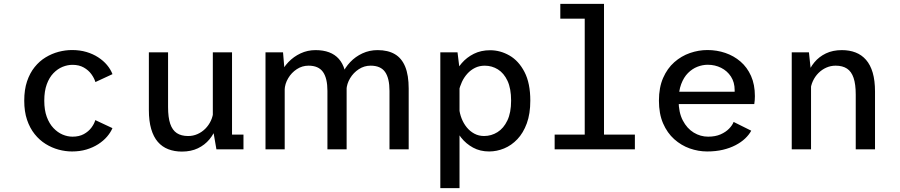

<svg xmlns="http://www.w3.org/2000/svg" viewBox="-20 -770 4640 990"><path d="M351.4 11Q317.1 11 282 1.5Q247 -8 215.2 -27.8Q183.5 -47.5 158.7 -78.5Q133.9 -109.5 119.4 -152.2Q105 -195 105 -251Q105 -307.5 119.4 -350.5Q133.9 -393.5 158.7 -424.2Q183.5 -455 215.2 -474.2Q247 -493.5 282 -502.8Q317.1 -512 351.4 -512Q391.9 -512 425.6 -502Q459.3 -492 486.1 -474.6Q513 -457.2 531.7 -434.9Q550.4 -412.6 560 -387.7L472 -346.9Q466 -367 451.1 -387.6Q436.3 -408.1 412 -421.9Q387.7 -435.7 353.8 -435.7Q328.4 -435.7 302.7 -425.4Q277.1 -415 255.6 -392.8Q234.1 -370.6 221.2 -335.4Q208.3 -300.2 208.3 -251Q208.3 -202.3 221.2 -167.3Q234.1 -132.4 255.6 -109.7Q277.1 -87 302.7 -76.1Q328.4 -65.3 353.8 -65.3Q388 -65.3 412.3 -78.6Q436.6 -92 451.3 -111.8Q466 -131.6 471.4 -150.7L559.8 -109.3Q550.3 -86.9 531.9 -65.4Q513.4 -43.9 486.6 -26.6Q459.9 -9.4 426 0.8Q392.1 11 351.4 11Z M918.1 11.6Q879.3 11.6 847.7 -0.6Q816.1 -12.7 793.8 -38.4Q771.5 -64.1 759.6 -104.9Q747.6 -145.6 747.6 -202.4V-500H846.6V-217.7Q846.6 -164.4 857.7 -131.6Q868.8 -98.8 891.7 -83.7Q914.6 -68.6 950.2 -68.6Q975.6 -68.6 998.2 -78.6Q1020.9 -88.6 1038.8 -106.5Q1056.6 -124.4 1067.5 -147.9Q1078.4 -171.4 1080.1 -198L1108.1 -189Q1108.1 -151.6 1095.9 -115.9Q1083.7 -80.1 1059.8 -51.3Q1035.8 -22.4 1000.4 -5.4Q964.9 11.6 918.1 11.6ZM1095.9 0 1077.4 -107V-500H1176.4V-52.6L1156.9 -76.1H1235.4V0Z M1988.3 0V-301.4Q1988.3 -366.4 1965.6 -398.9Q1942.9 -431.4 1890.9 -431.4Q1858 -431.4 1830.3 -413.4Q1802.6 -395.4 1785.3 -366.7Q1768 -338 1766.4 -306.3L1728.4 -314Q1728.7 -350.9 1743.8 -386.1Q1758.8 -421.4 1785.7 -449.7Q1812.6 -478.1 1848.7 -494.8Q1884.8 -511.6 1927 -511.6Q1980.2 -511.6 2015.8 -490.8Q2051.4 -470 2069.3 -426.2Q2087.3 -382.4 2087.3 -313.1V0ZM1349 0V-500H1439.4L1448 -397.1V0ZM1668.3 0V-301.4Q1668.3 -366.4 1645.4 -398.9Q1622.4 -431.4 1570.9 -431.4Q1538 -431.4 1510.5 -413.4Q1483 -395.4 1466 -366.7Q1448.9 -338 1447.6 -306.3L1409.6 -314Q1409.9 -350.9 1424.9 -386.1Q1440 -421.4 1467 -449.7Q1494.1 -478.1 1529.9 -494.8Q1565.7 -511.6 1607 -511.6Q1686.9 -511.6 1727.1 -466.4Q1767.3 -421.3 1767.3 -328.8V0Z M2250.4 200V-500H2339.1L2349.4 -416.1V200ZM2502.1 11Q2455.4 11 2419.1 -8.9Q2382.8 -28.7 2357.8 -60.4Q2332.8 -92 2320 -128.6Q2307.2 -165.3 2307.2 -198.6L2347.6 -211.9Q2350.1 -185.1 2360.1 -159.4Q2370.1 -133.8 2386.6 -113.4Q2403.2 -93 2425.8 -80.9Q2448.3 -68.7 2476 -68.7Q2513.4 -68.7 2545.2 -88.6Q2576.9 -108.4 2596.2 -148.9Q2615.4 -189.3 2615.4 -251Q2615.4 -313.4 2596.9 -353.1Q2578.3 -392.9 2547.4 -412.1Q2516.6 -431.3 2479.6 -431.3Q2451.6 -431.3 2429.2 -420.1Q2406.7 -408.9 2389.7 -390Q2372.7 -371.1 2361.8 -347.7Q2350.9 -324.3 2346.1 -300.1L2308.3 -313.3Q2308.3 -345.7 2321.8 -380.2Q2335.2 -414.7 2360.8 -444.4Q2386.4 -474.1 2423.3 -492.6Q2460.2 -511 2507.1 -511Q2559.6 -511 2607.1 -483.7Q2654.6 -456.4 2684.5 -398.8Q2714.4 -341.2 2714.4 -251Q2714.4 -183.4 2696.3 -133.8Q2678.1 -84.3 2647.6 -52.2Q2617.1 -20.1 2579.3 -4.6Q2541.6 11 2502.1 11Z M2839.9 0V-76.1H2995V-673.9H2869.1V-750H3094.4V-76.1H3253.6V0Z M3626.1 11Q3580.8 11 3536.5 -4.6Q3492.3 -20.3 3456.4 -52.4Q3420.5 -84.4 3399 -133.9Q3377.6 -183.4 3377.6 -251Q3377.6 -318.6 3399.1 -368Q3420.7 -417.4 3456.9 -449.3Q3493.1 -481.2 3537.6 -496.6Q3582.1 -512 3627.9 -512Q3675.9 -512 3719.9 -497.1Q3763.9 -482.1 3798.2 -452.6Q3832.6 -423.1 3852.5 -378.5Q3872.4 -333.9 3872.4 -274.5Q3872.4 -265.2 3871.6 -253.5Q3870.9 -241.9 3869.2 -233.4H3456.3V-297.1H3768.1Q3768.1 -299.9 3768.1 -301.1Q3768.1 -302.4 3768.1 -305.1Q3768.1 -345.6 3749 -375.1Q3729.9 -404.5 3698.3 -420.3Q3666.7 -436.1 3629.3 -436.1Q3602.6 -436.1 3576 -425.8Q3549.4 -415.4 3527.5 -393.5Q3505.6 -371.5 3492.4 -336.4Q3479.1 -301.2 3479.1 -251.6Q3479.1 -190.2 3500.8 -148.8Q3522.4 -107.4 3557.1 -86.3Q3591.8 -65.3 3631.3 -65.3Q3668.6 -65.3 3695.6 -77.2Q3722.6 -89.2 3739.5 -106.8Q3756.4 -124.3 3762.7 -141.3L3853.6 -96.1Q3842.2 -74.9 3821.9 -55.7Q3801.6 -36.5 3772.8 -21.5Q3744 -6.4 3707.3 2.3Q3670.6 11 3626.1 11Z M4062.4 0V-500H4151.1L4161.9 -397.7V0ZM4392.4 0V-282.3Q4392.4 -335.6 4381.3 -368.4Q4370.2 -401.2 4347.3 -416.3Q4324.4 -431.4 4288.8 -431.4Q4263.4 -431.4 4240.8 -421.4Q4218.1 -411.4 4200.2 -393.5Q4182.4 -375.6 4171.5 -352.1Q4160.6 -328.6 4158.9 -302L4130.9 -311Q4130.9 -348.4 4143.1 -384.1Q4155.3 -419.9 4179.2 -448.7Q4203.2 -477.6 4238.6 -494.6Q4274.1 -511.6 4320.9 -511.6Q4360.2 -511.6 4391.6 -499.4Q4422.9 -487.3 4445.4 -461.6Q4467.9 -435.9 4479.9 -395.3Q4491.8 -354.7 4491.8 -297.6V0Z"/></svg>

Font: Trispace Thin
Style: Regular
Weight: 100
Designer: Tyler Finck
Foundry: Etcetera Type Company
Version: Version 1.210